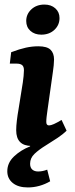

<svg xmlns="http://www.w3.org/2000/svg" viewBox="-20 -633 327 842"><path d="M212 -318 188 -148Q186 -134 184.5 -121.5Q183 -109 183 -98Q183 -83 195 -83Q203 -83 216.5 -89Q230 -95 250 -107L272 -60Q239 -28 199 -10.5Q159 7 119 7Q51 7 51 -62Q51 -80 54 -105Q57 -130 61 -152L80 -271Q82 -282 83.5 -299.5Q85 -317 85 -325Q85 -341 77 -347.5Q69 -354 53 -354H23L29 -404Q66 -418 93.5 -424Q121 -430 148 -430Q186 -430 201.5 -415Q217 -400 217 -372Q217 -361 215.5 -346Q214 -331 212 -318ZM102 189Q60 189 36 169.5Q12 150 12 118Q12 81 41.5 53Q71 25 112 9V-27L272 -60Q256 -44 232 -28Q208 -12 182 4Q151 23 131.5 41.5Q112 60 112 85Q112 102 121.5 110.5Q131 119 147 119Q157 119 167 117Q177 115 187 111L200 162Q178 175 153 182Q128 189 102 189ZM161 -481Q132 -481 113.5 -497.5Q95 -514 95 -541Q95 -571 117.5 -592Q140 -613 175 -613Q204 -613 222.5 -596.5Q241 -580 241 -554Q241 -523 218.5 -502Q196 -481 161 -481Z"/></svg>

Font: Rasa
Style: Italic
Weight: 400
Italic angle: -7.10001°
Designer: Anna Giedrys (Yrsa+Rasa design), David Brezina (Yrsa art-direction, Rasa art-direction, design)
Foundry: Rosetta Type Foundry
Version: Version 2.004